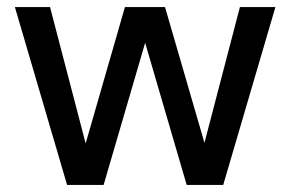

<svg xmlns="http://www.w3.org/2000/svg" viewBox="-20 -521 818 541"><path d="M169 0 22 -501H121L231 -80L211 -81L332 -501H445L567 -81L546 -80L656 -501H756L609 0H506L378 -438H400L272 0Z"/></svg>

Font: DM Sans 17pt Medium
Style: Regular
Weight: 500
Version: Version 4.004;gftools[0.9.30]